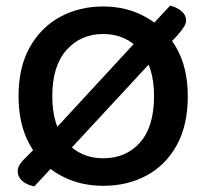

<svg xmlns="http://www.w3.org/2000/svg" viewBox="-20 -646 735 683"><path d="M186 -73 102 17Q73 11 58 -3.5Q43 -18 43 -36Q43 -50 51 -62Q59 -74 76 -90L117 -131ZM610 -519 567 -474 510 -545 585 -626Q610 -620 626 -606Q642 -592 642 -574Q642 -562 633.5 -549Q625 -536 610 -519ZM528 -437 201 -84 159 -168 470 -505ZM648 -304Q648 -200 608.5 -129Q569 -58 501 -21.5Q433 15 347 15Q262 15 193.5 -23Q125 -61 85.5 -132Q46 -203 46 -304Q46 -408 86.5 -479Q127 -550 195 -586.5Q263 -623 347 -623Q431 -623 499 -585Q567 -547 607.5 -476Q648 -405 648 -304ZM528 -304Q528 -409 478 -467Q428 -525 347 -525Q267 -525 216.5 -468Q166 -411 166 -304Q166 -199 216 -141Q266 -83 347 -83Q429 -83 478.5 -139.5Q528 -196 528 -304Z"/></svg>

Font: BalooTamma2SemiBold
Style: Regular
Weight: 600
Designer: Divya Kowshik, Shuchita Grover and Ek Type
Foundry: Ek Type
Version: Version 1.700